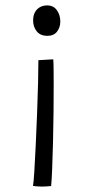

<svg xmlns="http://www.w3.org/2000/svg" viewBox="-20 -687 345 710"><path d="M169 1Q162.5 1.5 153.5 2.2Q144.5 3 136 3Q125.5 3 117 2.2Q108.5 1.5 102 0.5Q104.5 -12.5 107 -54Q109.5 -95.5 112.2 -152.2Q115 -209 117.2 -269.2Q119.5 -329.5 120.8 -381.8Q122 -434 122 -464.5Q124.5 -464.5 132 -465Q139.5 -465.5 148.5 -466Q157.5 -466.5 165.5 -467Q173.5 -467.5 177 -467.5Q178 -455 178.2 -431.8Q178.5 -408.5 178.5 -378.5Q178.5 -331.5 178 -273.8Q177.5 -216 176 -159.5Q174.5 -103 172.8 -59.8Q171 -16.5 169 1ZM155.5 -554.5Q129 -554.5 115.8 -571.2Q102.5 -588 102.5 -611Q102.5 -630 109.5 -642.2Q116.5 -654.5 128.2 -660.8Q140 -667 154.5 -667Q177.5 -667 190.2 -649.5Q203 -632 203 -607Q203 -586 191 -570.2Q179 -554.5 155.5 -554.5Z"/></svg>

Font: Grandstander Thin ExtraLight
Style: Regular
Weight: 250
Version: Version 1.200